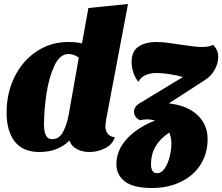

<svg xmlns="http://www.w3.org/2000/svg" viewBox="-20 -740 1111 960"><path d="M507 -107Q507 -86 519 -71Q531 -56 554 -54Q543 -18 506 1Q469 20 427 20Q392 20 364.5 5.5Q337 -9 327 -37Q270 20 177 20Q95 20 54 -32Q13 -84 13 -177Q13 -276 53.5 -357Q94 -438 164.5 -484Q235 -530 320 -530Q363 -530 390 -523L422 -700L620 -720L512 -149Q507 -122 507 -107ZM323 -470Q279 -470 251.5 -410.5Q224 -351 212 -269Q200 -187 200 -117Q200 -44 240 -44Q276 -44 295.5 -81Q315 -118 324 -169L374 -452Q349 -470 323 -470ZM1008 -342 824 -223Q916 -213 967 -165Q1018 -117 1018 -45Q1018 28 982.5 83.5Q947 139 883.5 169.5Q820 200 740 200Q646 200 604 167Q562 134 562 82Q562 10 615.5 -47Q669 -104 755 -137Q737 -143 715 -143Q696 -143 680 -139Q667 -144 658.5 -155.5Q650 -167 650 -181Q650 -206 677 -223L895 -355Q863 -364 826.5 -369.5Q790 -375 764 -375Q695 -375 672 -331Q656 -350 647 -377Q638 -404 638 -431Q638 -483 672 -506.5Q706 -530 763 -530Q794 -530 833.5 -524Q873 -518 881 -517Q959 -505 989 -505Q1026 -505 1045 -516Q1071 -491 1071 -456Q1071 -423 1053.5 -391.5Q1036 -360 1008 -342ZM837 -23Q837 -53 826 -77Q735 -17 735 80Q735 126 765 126Q787 126 803.5 102Q820 78 828.5 43Q837 8 837 -23Z"/></svg>

Font: Sansita ExtraBold Italic
Style: Regular
Weight: 800
Italic angle: -11°
Designer: Pablo Cosgaya
Foundry: Omnibus-Type
Version: Version 1.006